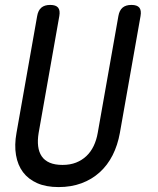

<svg xmlns="http://www.w3.org/2000/svg" viewBox="-20 -750 640 780"><path d="M131 -685Q135 -708 148 -719Q161 -730 184 -730Q207 -730 216 -719Q225 -708 221 -685L137 -210Q132 -180 135 -156Q138 -132 149.5 -115Q161 -98 182 -89Q203 -80 234 -80Q265 -80 289 -89.5Q313 -99 331 -116Q349 -133 360.5 -157Q372 -181 377 -210L461 -685Q465 -708 478 -719Q491 -730 514 -730Q537 -730 546 -719Q555 -708 551 -685L467 -210Q458 -160 437.5 -119.5Q417 -79 385 -50Q353 -21 311 -5.5Q269 10 218 10Q167 10 131 -6Q95 -22 73.5 -50.5Q52 -79 45 -120Q38 -161 47 -210Z"/></svg>

Font: Maple Mono NL
Style: Italic
Weight: 400
Italic angle: -10°
Monospace: yes
Designer: subframe7536
Version: Version 7.000